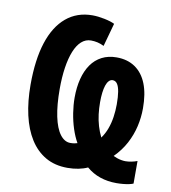

<svg xmlns="http://www.w3.org/2000/svg" viewBox="-85 -798 814 913"><g transform="rotate(10 322.0 -342.0)"><path d="M601 -331Q601 -287 591 -243.5Q581 -200 559.5 -159.5Q538 -119 503 -84Q511 -80 521 -76.5Q531 -73 542 -71Q553 -69 562 -69Q576 -69 591 -72Q606 -75 619 -80V29Q613 32 599.5 35Q586 38 569.5 39.5Q553 41 538 41Q495 41 458.5 28.5Q422 16 393 -9Q374 0 349 5Q324 10 296 10Q235 10 190 -16Q145 -42 115 -89.5Q85 -137 70 -203Q55 -269 55 -349Q55 -470 82 -553.5Q109 -637 161.5 -681Q214 -725 288 -725Q315 -725 346.5 -718.5Q378 -712 396 -703L365 -591Q349 -599 333.5 -602.5Q318 -606 302 -606Q276 -606 256 -588Q236 -570 222.5 -536.5Q209 -503 202 -456.5Q195 -410 195 -353Q195 -276 206.5 -221Q218 -166 239.5 -137.5Q261 -109 289 -109Q300 -109 308.5 -110.5Q317 -112 323 -114Q307 -142 295.5 -177.5Q284 -213 278 -251.5Q272 -290 272 -325Q272 -375 282.5 -416Q293 -457 313.5 -486.5Q334 -516 365 -532Q396 -548 436 -548Q489 -548 526 -522.5Q563 -497 582 -449Q601 -401 601 -331ZM475 -328Q475 -364 471 -388.5Q467 -413 458.5 -425.5Q450 -438 436 -438Q426 -438 418 -429.5Q410 -421 405 -406Q400 -391 397.5 -370.5Q395 -350 395 -325Q395 -295 398.5 -266.5Q402 -238 410 -211Q418 -184 430 -160Q446 -182 456 -209Q466 -236 470.5 -266.5Q475 -297 475 -328Z"/></g></svg>

Font: Noto Sans Display ExtraCondensed
Style: Bold
Weight: 700
Width: 2
Designer: Monotype Design Team
Foundry: Monotype Imaging Inc.
Version: Version 2.003